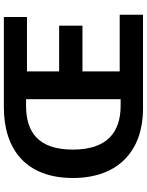

<svg xmlns="http://www.w3.org/2000/svg" viewBox="100 -880 780 1021"><g transform="rotate(-90 490.5 -370.0)"><path d="M54 -373C54 -124 207 0 422 0H922V-124H621V-322H864V-446H621V-617H910V-740H430C207 -740 54 -623 54 -373ZM439 -622H473V-119H439C296 -119 205 -192 205 -373C205 -555 296 -622 439 -622Z"/></g></svg>

Font: Noto Sans KR Bold
Style: Regular
Weight: 700
Designer: Ryoko NISHIZUKA  (kana & ideographs); Paul D. Hunt (Latin, Greek & Cyrillic); Wenlong ZHANG  (bopomofo); Sandoll Communi
Foundry: Adobe Systems Incorporated
Version: Version 1.004;PS 1.004;hotconv 1.0.82;makeotf.lib2.5.63406